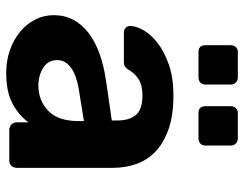

<svg xmlns="http://www.w3.org/2000/svg" viewBox="-104 -674 788 620"><g transform="rotate(90 290.0 -364.0)"><path d="M345 -611Q323 -611 323 -633V-715Q323 -725 329 -731.5Q335 -738 345 -738H427Q437 -738 443.5 -731.5Q450 -725 450 -715V-633Q450 -623 443.5 -617Q437 -611 427 -611ZM148 -611Q126 -611 126 -633V-715Q126 -725 132 -731.5Q138 -738 148 -738H230Q240 -738 246.5 -731.5Q253 -725 253 -715V-633Q253 -623 246.5 -617Q240 -611 230 -611ZM216 10Q176 10 142 -2Q108 -14 83 -34.5Q58 -55 43.5 -83Q29 -111 29 -144Q29 -179 44 -207Q59 -235 86.5 -256Q114 -277 152.5 -291Q191 -305 238 -312L369 -331V-349Q369 -388 351 -409Q333 -430 288 -430Q255 -430 235 -417Q215 -404 204 -383Q196 -370 181 -370H86Q75 -370 69 -376.5Q63 -383 64 -392Q64 -409 77 -432.5Q90 -456 117 -477.5Q144 -499 186.5 -514.5Q229 -530 289 -530Q352 -530 396.5 -514.5Q441 -499 469 -472.5Q497 -446 509.5 -410.5Q522 -375 522 -334V-25Q522 -14 515.5 -7Q509 0 498 0H400Q389 0 382 -7Q375 -14 375 -25V-62Q355 -33 316.5 -11.5Q278 10 216 10ZM256 -94Q305 -94 338 -126Q371 -158 371 -224V-241L278 -226Q224 -218 199 -199.5Q174 -181 174 -155Q174 -125 199 -109.5Q224 -94 256 -94Z"/></g></svg>

Font: Fz Rubik SemBd
Style: Regular
Weight: 600
Designer: Hubert and Fischer
Foundry: Hubert and Fischer
Version: Vit hóa bi FontZin.com